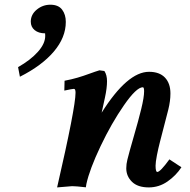

<svg xmlns="http://www.w3.org/2000/svg" viewBox="-20 -797 811 819"><path d="M615.7 -490.7Q660.2 -490.7 683.6 -466.1Q707 -441.4 707 -398.4Q707 -366.2 697.8 -329.1Q692.4 -308.1 680.9 -263.7Q669.4 -219.2 662.4 -192.1Q655.3 -165 649.4 -135Q643.6 -105 643.6 -90.3Q643.6 -63.5 650.9 -63.5Q663.6 -63.5 702.6 -117.2L753.9 -83.5Q731 -48.3 694.6 -22.9Q658.2 2.4 614.7 2.4Q567.4 2.4 543 -21.5Q518.6 -45.4 518.6 -79.1Q518.6 -97.2 523.4 -116.2Q530.8 -146.5 550.5 -214.4Q570.3 -282.2 582.5 -332.3Q594.7 -382.3 594.7 -407.7Q594.7 -424.8 589.4 -424.8Q562 -424.8 508.8 -348.1Q455.6 -271.5 408.9 -173.3Q362.3 -75.2 348.6 -12.7Q346.7 -2.9 346.2 2Q304.7 -2.9 287.6 -2.9L223.6 2.4Q302.2 -338.9 302.2 -401.4Q302.2 -418 295.4 -418Q289.1 -418 254.4 -410.6L255.4 -452.6Q286.1 -458.5 311 -465.8Q335.9 -473.1 361.8 -482.7Q387.7 -492.2 404.3 -497.1L425.3 -494.1Q436.5 -477.1 436.5 -450.7Q436.5 -421.4 427.7 -380.9Q425.3 -368.2 413.6 -316.4Q523.4 -490.7 615.7 -490.7ZM64.9 -469.7 57.1 -510.7Q109.9 -540.5 141.4 -575.7Q172.9 -610.8 172.9 -644Q172.9 -654.8 172.4 -654.8Q144.5 -654.8 127.9 -668.5Q111.3 -682.1 111.3 -704.6Q111.3 -734.9 136.7 -755.9Q162.1 -776.9 194.8 -776.9Q229 -776.9 244.9 -755.9Q260.7 -734.9 260.7 -703.6Q260.7 -637.2 209.5 -576.9Q158.2 -516.6 64.9 -469.7Z"/></svg>

Font: Flanker
Style: Bold Italic
Weight: 700
Italic angle: -12°
Designer: Flanker
Version: Version 2.000